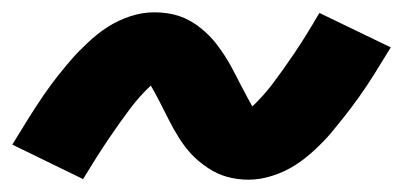

<svg xmlns="http://www.w3.org/2000/svg" viewBox="-42 -480 655 312"><path d="M362 -188Q381 -188 401 -194.5Q421 -201 437.5 -211.5Q454 -222 470 -237Q486 -252 496 -264Q506 -276 517.5 -290.5Q529 -305 541.5 -322.5Q554 -340 566.5 -360Q579 -380 593 -403L477 -459Q455 -421 436 -393Q417 -365 401.5 -344.5Q386 -324 368 -307Q364 -314 359 -323.5Q354 -333 349.5 -341.5Q345 -350 341 -358Q337 -366 332.5 -374Q328 -382 322.5 -390.5Q317 -399 310.5 -407.5Q304 -416 298 -422Q292 -428 284 -434.5Q276 -441 267 -446Q258 -451 249 -454Q240 -457 229.5 -458.5Q219 -460 209 -460Q189 -460 169.5 -453.5Q150 -447 133.5 -436.5Q117 -426 101 -411Q85 -396 75 -384.5Q65 -373 53 -358Q41 -343 29 -325.5Q17 -308 4.5 -288Q-8 -268 -22 -245L93 -189Q116 -227 135 -255Q154 -283 169.5 -303.5Q185 -324 203 -341Q209 -331 218 -313.5Q227 -296 233.5 -283Q240 -270 249.5 -255Q259 -240 270 -228.5Q281 -217 296 -207Q311 -197 327.5 -192.5Q344 -188 362 -188Z"/></svg>

Font: Iosevka Sparkle Heavy Oblique
Style: Regular
Weight: 900
Italic angle: -9°
Designer: Belleve Invis
Foundry: Belleve Invis
Version: Version 4.5.0; ttfautohint (v1.8.3)